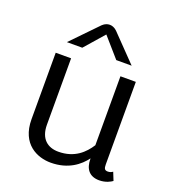

<svg xmlns="http://www.w3.org/2000/svg" viewBox="-132 -819 840 929"><g transform="rotate(20 287.5 -354.5)"><path d="M275 -666.7 362.5 -566.7H441.7L316.7 -695.8C316.7 -695.8 300 -716.7 275 -716.7C250 -716.7 233.3 -695.8 233.3 -695.8L108.3 -566.7H187.5ZM550 -12.5 533.3 -54.2C528.3 -50.8 520.8 -45.8 508.3 -45.8C491.7 -45.8 487.5 -54.2 487.5 -75V-500H408.3V-145C380 -100.8 334.2 -54.2 250 -54.2C195.8 -54.2 154.2 -85 154.2 -158.3V-500H75V-158.3C75 -28.3 165.8 8.3 233.3 8.3C324.2 8.3 378.3 -36.7 408.3 -77.5V-75C408.3 -23.3 432.5 8.3 483.3 8.3C517.5 8.3 540.8 -5.8 550 -12.5Z"/></g></svg>

Font: BoonHome
Style: Book
Weight: 400
Designer: Sungsit Sawaiwan
Foundry: Sungsit Sawaiwan
Version: Version 0.2